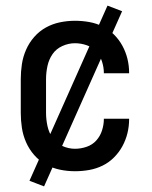

<svg xmlns="http://www.w3.org/2000/svg" viewBox="-20 -602 540 684"><path d="M247 8Q220 8 193.5 2.5Q167 -3 143.5 -16Q120 -29 102 -49.5Q84 -70 73 -95Q62 -120 58 -146.5Q54 -173 54 -200V-320Q54 -347 58 -373.5Q62 -400 73 -425Q84 -450 102 -470.5Q120 -491 143.5 -504Q167 -517 193.5 -522.5Q220 -528 247 -528Q273 -528 298 -523.5Q323 -519 345.5 -508Q368 -497 386 -479Q404 -461 416 -439Q428 -417 434 -392.5Q440 -368 440 -342Q440 -342 440 -341.5Q440 -341 440 -341H350Q350 -341 350 -341Q350 -341 350 -342Q350 -362 343.5 -382.5Q337 -403 323 -418.5Q309 -434 288.5 -441Q268 -448 247 -448Q224 -448 202 -438Q180 -428 167 -409Q154 -390 149 -366.5Q144 -343 144 -320V-200Q144 -177 149 -153.5Q154 -130 167 -111Q180 -92 202 -82Q224 -72 247 -72Q268 -72 288.5 -79Q309 -86 323 -101.5Q337 -117 343.5 -137.5Q350 -158 350 -178Q350 -179 350 -179Q350 -179 350 -179H440Q440 -179 440 -178.5Q440 -178 440 -178Q440 -152 434 -127.5Q428 -103 416 -81Q404 -59 386 -41Q368 -23 345.5 -12Q323 -1 298 3.5Q273 8 247 8ZM137 62 85 42 363 -582 415 -562Z"/></svg>

Font: Iosevka SS04 Medium
Style: Regular
Weight: 500
Monospace: yes
Designer: Belleve Invis
Foundry: Belleve Invis
Version: Version 19.0.0; ttfautohint (v1.8.4)